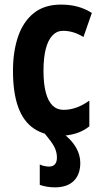

<svg xmlns="http://www.w3.org/2000/svg" viewBox="-20 -577 439 830"><path d="M241.2 9.8Q172.9 9.8 127.2 -20.8Q81.5 -51.3 58.8 -113.5Q36.1 -175.8 36.1 -271Q36.1 -354 58.1 -418.7Q80.1 -483.4 126 -520.3Q171.9 -557.1 243.2 -557.1Q283.7 -557.1 316.2 -548.1Q348.6 -539.1 377 -521L340.8 -417Q318.4 -430.7 296.6 -437.3Q274.9 -443.8 252.9 -443.8Q226.1 -443.8 207 -424.1Q188 -404.3 178 -366Q168 -327.6 168 -271Q168 -214.8 178 -177.2Q188 -139.6 207.3 -120.8Q226.6 -102.1 254.9 -102.1Q282.7 -102.1 311 -112.3Q339.4 -122.6 366.2 -142.1V-30.8Q339.8 -9.8 307.4 0Q274.9 9.8 241.2 9.8ZM226.1 104Q226.1 80.1 214.8 58.1Q203.6 36.1 171.9 -1H252Q290.5 28.8 308.8 61Q327.1 93.3 327.1 127Q327.1 177.2 298.8 205.1Q270.5 232.9 217.3 232.9Q199.2 232.9 182.6 230Q166 227.1 151.9 222.2V133.8Q158.7 137.7 170.2 140.4Q181.6 143.1 191.9 143.1Q208.5 143.1 217.3 133.3Q226.1 123.5 226.1 104Z"/></svg>

Font: Open Sans Condensed
Style: Regular
Weight: 400
Width: 3
Designer: Monotype Design Team
Foundry: Monotype Imaging Inc.
Version: Version 3.000